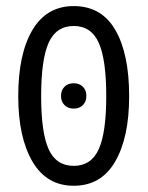

<svg xmlns="http://www.w3.org/2000/svg" viewBox="-20 -592 478 622"><path d="M39.1 -280.3Q39.1 -417 85 -494.6Q130.9 -572.3 218.8 -572.3Q308.6 -572.3 353.5 -495.1Q398.4 -418 398.4 -280.3Q398.4 -146.5 353 -68.4Q307.6 9.8 218.8 9.8Q130.9 9.8 85 -68.8Q39.1 -147.5 39.1 -280.3ZM324.2 -280.3Q324.2 -399.4 299.8 -453.6Q275.4 -507.8 218.8 -507.8Q162.1 -507.8 137.7 -453.6Q113.3 -399.4 113.3 -280.3Q113.3 -162.1 137.7 -108.4Q162.1 -54.7 218.8 -54.7Q275.4 -54.7 299.8 -108.4Q324.2 -162.1 324.2 -280.3ZM177.7 -281.2Q177.7 -299.8 189 -311Q200.2 -322.3 218.8 -322.3Q237.3 -322.3 248.5 -311Q259.8 -299.8 259.8 -281.2Q259.8 -262.7 248.5 -251.5Q237.3 -240.2 218.8 -240.2Q200.2 -240.2 189 -251.5Q177.7 -262.7 177.7 -281.2Z"/></svg>

Font: Sudo Var
Style: Regular
Weight: 400
Monospace: yes
Designer: Jens Kutilek
Foundry: Jens Kutilek
Version: Version 0.065;FEAKit 1.0